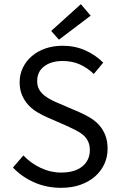

<svg xmlns="http://www.w3.org/2000/svg" viewBox="-20 -887 574 919"><path d="M272 12Q203 12 144 -14Q85 -40 42 -85L92 -143Q127 -106 174.5 -83.5Q222 -61 273 -61Q338 -61 374 -90.5Q410 -120 410 -168Q410 -193 401.5 -210.5Q393 -228 378.5 -240.5Q364 -253 344 -263Q324 -273 301 -284L207 -325Q184 -335 160 -349Q136 -363 117 -383Q98 -403 86 -430.5Q74 -458 74 -494Q74 -531 89.5 -563Q105 -595 132.5 -618.5Q160 -642 197.5 -655Q235 -668 280 -668Q339 -668 389 -645.5Q439 -623 474 -587L429 -533Q399 -562 362.5 -578.5Q326 -595 280 -595Q225 -595 191.5 -569.5Q158 -544 158 -499Q158 -475 167.5 -458.5Q177 -442 193 -429.5Q209 -417 228 -407.5Q247 -398 267 -390L360 -350Q388 -338 413 -322.5Q438 -307 456 -286.5Q474 -266 484.5 -238.5Q495 -211 495 -175Q495 -136 479.5 -102Q464 -68 435 -42.5Q406 -17 365 -2.5Q324 12 272 12ZM262 -697 225 -739 367 -867 414 -812Z"/></svg>

Font: Source Sans Pro
Style: Regular
Weight: 400
Designer: Paul D. Hunt
Foundry: Adobe Systems Incorporated
Version: Version 2.021;PS 2.000;hotconv 1.0.86;makeotf.lib2.5.63406